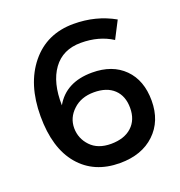

<svg xmlns="http://www.w3.org/2000/svg" viewBox="-129 -814 872 929"><g transform="rotate(-20 307.5 -350.0)"><path d="M181.2 -229.5Q181.6 -175.8 218.8 -136.7Q255.9 -97.2 324.2 -97.2Q392.6 -97.7 430.7 -132.8Q469.2 -168 469.2 -229.5Q469.2 -291 432.6 -325.7Q396 -360.4 329.6 -360.4Q263.2 -360.4 222.2 -321.3Q181.2 -283.2 181.2 -229.5ZM350.1 -705.1Q465.3 -705.1 559.1 -651.9L513.2 -563Q445.3 -606.9 352.1 -606.9Q258.8 -606.9 209.5 -539.1Q160.2 -471.2 163.1 -354Q219.2 -453.1 354 -453.1Q458 -453.1 518.6 -392.6Q579.1 -332 579.1 -227.1Q579.1 -122.1 512.2 -58.6Q445.3 4.9 333 4.9Q200.2 4.9 124 -85Q47.9 -174.8 47.9 -339.4Q47.9 -503.9 129.9 -604.5Q211.9 -705.1 350.1 -705.1Z"/></g></svg>

Font: TruenoRg
Style: Book
Weight: 400
Designer: Julieta Ulanovsky
Foundry: Julieta Ulanovsky
Version: Version 3.001b